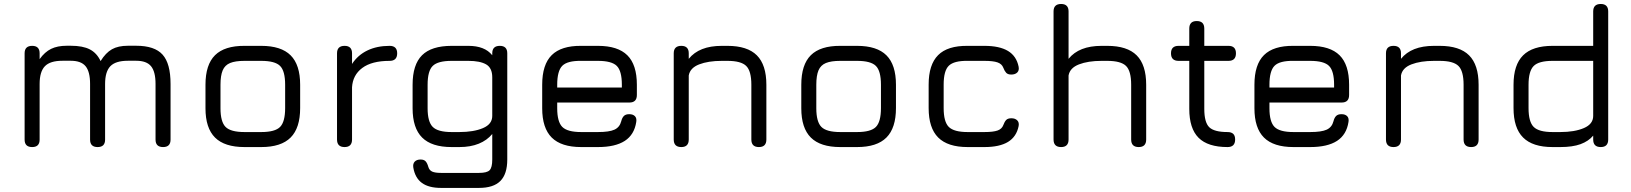

<svg xmlns="http://www.w3.org/2000/svg" viewBox="-20 -720 7984 940"><path d="M647 -496Q737 -496 776 -452.5Q815 -409 815 -309V-36.5Q815 0 778.5 0Q741.5 0 741.5 -36.5V-309Q741.5 -369 719.5 -395.8Q697.5 -422.5 647 -422.5H606Q546 -422.5 520.2 -395.8Q494.5 -369 494.5 -309V-36.5Q494.5 0 458 0Q421 0 421 -36.5V-309Q421 -369 399 -395.8Q377 -422.5 326.5 -422.5H285.5Q225.5 -422.5 199.8 -395.8Q174 -369 174 -309V-36.5Q174 0 137.5 0Q100.5 0 100.5 -36.5V-459Q100.5 -495.5 137.5 -495.5Q174 -495.5 174 -459V-430.5Q199 -465.5 230.2 -480.8Q261.5 -496 306.5 -496H326.5Q385.5 -496 419.8 -478.2Q454 -460.5 472.5 -421Q497.5 -461.5 528 -478.8Q558.5 -496 606 -496Z M1177 0Q1079.5 0 1032.8 -46.5Q986 -93 986 -190V-305Q986 -403.5 1032.8 -449.8Q1079.5 -496 1177 -495.5H1259Q1356.5 -495.5 1403 -449Q1449.5 -402.5 1449.5 -305V-191Q1449.5 -93.5 1403 -46.8Q1356.5 0 1259 0ZM1059.5 -190Q1059.5 -123.5 1084.5 -98.5Q1109.5 -73.5 1177 -73.5H1259Q1326.5 -73.5 1351.2 -98.5Q1376 -123.5 1376 -191V-305Q1376 -372.5 1351.2 -397.2Q1326.5 -422 1259 -422H1177Q1132 -422 1106.5 -411.5Q1081 -401 1070.2 -375.5Q1059.5 -350 1059.5 -305Z M1667 0Q1630 0 1630 -37V-459Q1630 -495.5 1667 -495.5Q1703.5 -495.5 1703.5 -459V-407Q1732 -450.5 1778.8 -473Q1825.5 -495.5 1887.5 -495.5Q1924.5 -495.5 1924.5 -459Q1924.5 -422 1887.5 -422Q1800 -422 1753.5 -387.2Q1707 -352.5 1703.5 -292.5V-37Q1703.5 0 1667 0Z M2139 200Q2079 200 2045.5 175.5Q2012 151 2003.5 100.5Q2000.5 82 2010.2 71.5Q2020 61 2039 61Q2056 61 2064 70Q2072 79 2077 97Q2082 114 2096.2 120.2Q2110.5 126.5 2139 126.5H2325Q2364.5 126.5 2377.2 113.2Q2390 100 2390 61V-64Q2364.5 -33 2324 -16.5Q2283.5 0 2229 0H2191Q2093.5 0 2046.8 -46.5Q2000 -93 2000 -190V-305Q2000 -403.5 2046.2 -449.5Q2092.5 -495.5 2191 -495.5H2273Q2313 -495.5 2342 -484.2Q2371 -473 2390 -449.5V-459Q2390 -495.5 2427 -495.5Q2463.5 -495.5 2463.5 -459V61Q2463.5 132 2429.8 166Q2396 200 2325 200ZM2191 -73.5H2229Q2299 -73.5 2344.5 -92.8Q2390 -112 2390 -152.5V-341.5Q2390 -387.5 2360 -404.8Q2330 -422 2273 -422H2191Q2124 -422 2098.8 -397.5Q2073.5 -373 2073.5 -305V-190Q2073.5 -124 2098.5 -98.8Q2123.5 -73.5 2191 -73.5Z M2708 -218V-190Q2708 -123.5 2733 -98.5Q2758 -73.5 2825.5 -73.5H2907.5Q2962.5 -73.5 2988.2 -85.2Q3014 -97 3021.5 -126.5Q3025.5 -143 3034.2 -152Q3043 -161 3060.5 -161Q3079 -161 3088.5 -151.2Q3098 -141.5 3095 -123Q3085.5 -60.5 3038.8 -30.2Q2992 0 2907.5 0H2825.5Q2728 0 2681.2 -46.5Q2634.5 -93 2634.5 -190V-305Q2634.5 -404 2681.2 -450.2Q2728 -496.5 2825.5 -495.5H2907.5Q3005 -495.5 3051.5 -449.2Q3098 -403 3098 -305V-255Q3098 -218 3061.5 -218ZM2825.5 -422Q2758 -423 2733 -398Q2708 -373 2708 -305V-291.5H3024.5V-305Q3024.5 -372.5 2999.8 -397.2Q2975 -422 2907.5 -422Z M3315.5 0Q3278.5 0 3278.5 -37V-459Q3278.5 -495.5 3315.5 -495.5Q3352 -495.5 3352 -459V-432Q3403 -495.5 3513.5 -495.5H3541.5Q3639 -495.5 3685.5 -449Q3732 -402.5 3732 -305V-37Q3732 0 3695.5 0Q3658.5 0 3658.5 -37V-305Q3658.5 -372.5 3633.2 -397.2Q3608 -422 3541.5 -422H3513.5Q3447.5 -422 3403 -404.8Q3358.5 -387.5 3352 -350.5V-37Q3352 0 3315.5 0Z M4094 0Q3996.5 0 3949.8 -46.5Q3903 -93 3903 -190V-305Q3903 -403.5 3949.8 -449.8Q3996.5 -496 4094 -495.5H4176Q4273.5 -495.5 4320 -449Q4366.5 -402.5 4366.5 -305V-191Q4366.5 -93.5 4320 -46.8Q4273.5 0 4176 0ZM3976.5 -190Q3976.5 -123.5 4001.5 -98.5Q4026.5 -73.5 4094 -73.5H4176Q4243.5 -73.5 4268.2 -98.5Q4293 -123.5 4293 -191V-305Q4293 -372.5 4268.2 -397.2Q4243.5 -422 4176 -422H4094Q4049 -422 4023.5 -411.5Q3998 -401 3987.2 -375.5Q3976.5 -350 3976.5 -305Z M4717.5 0Q4620 0 4573.2 -46.8Q4526.5 -93.5 4526.5 -191V-306Q4526.5 -403.5 4572.8 -450Q4619 -496.5 4717.5 -495.5H4799.5Q4873.5 -495.5 4915 -470.5Q4956.5 -445.5 4967 -393.5Q4970.5 -375 4960.2 -365Q4950 -355 4931 -355Q4914 -355 4906 -363.8Q4898 -372.5 4892 -388.5Q4885 -407 4863.8 -414.5Q4842.5 -422 4799.5 -422H4717.5Q4650.5 -423 4625.2 -398.2Q4600 -373.5 4600 -306V-191Q4600 -123.5 4625.2 -98.5Q4650.5 -73.5 4717.5 -73.5H4799.5Q4842.5 -73.5 4863.8 -81Q4885 -88.5 4892 -107.5Q4898 -124 4906 -132.5Q4914 -141 4931.5 -141Q4950 -141 4960.2 -130.8Q4970.5 -120.5 4967 -102.5Q4956.5 -50.5 4915 -25.2Q4873.5 0 4799.5 0Z M5175 0Q5138 0 5138 -37V-664Q5138 -700.5 5175 -700.5Q5211.5 -700.5 5211.5 -664V-432Q5262.5 -495.5 5373 -495.5H5401Q5498.5 -495.5 5545 -449Q5591.5 -402.5 5591.5 -305V-37Q5591.5 0 5555 0Q5518 0 5518 -37V-305Q5518 -372.5 5492.8 -397.2Q5467.5 -422 5401 -422H5373Q5307 -422 5262.5 -404.8Q5218 -387.5 5211.5 -350.5V-37Q5211.5 0 5175 0Z M5990 0Q5893.5 0 5848 -45.5Q5802.5 -91 5802.5 -187V-422H5750Q5713 -422 5713 -459Q5713 -495.5 5750 -495.5H5802.5V-580Q5802.5 -617 5839 -617Q5876 -617 5876 -580V-495.5H5994.5Q6031 -495.5 6031 -459Q6031 -422 5994.5 -422H5876V-187Q5876 -121 5900.2 -97.2Q5924.5 -73.5 5990 -73.5Q6008 -73.5 6017.5 -64.8Q6027 -56 6027 -37Q6027 0 5990 0Z M6195 -218V-190Q6195 -123.5 6220 -98.5Q6245 -73.5 6312.5 -73.5H6394.5Q6449.5 -73.5 6475.2 -85.2Q6501 -97 6508.5 -126.5Q6512.5 -143 6521.2 -152Q6530 -161 6547.5 -161Q6566 -161 6575.5 -151.2Q6585 -141.5 6582 -123Q6572.5 -60.5 6525.8 -30.2Q6479 0 6394.5 0H6312.5Q6215 0 6168.2 -46.5Q6121.5 -93 6121.5 -190V-305Q6121.5 -404 6168.2 -450.2Q6215 -496.5 6312.5 -495.5H6394.5Q6492 -495.5 6538.5 -449.2Q6585 -403 6585 -305V-255Q6585 -218 6548.5 -218ZM6312.5 -422Q6245 -423 6220 -398Q6195 -373 6195 -305V-291.5H6511.5V-305Q6511.5 -372.5 6486.8 -397.2Q6462 -422 6394.5 -422Z M6802.5 0Q6765.5 0 6765.5 -37V-459Q6765.5 -495.5 6802.5 -495.5Q6839 -495.5 6839 -459V-432Q6890 -495.5 7000.5 -495.5H7028.5Q7126 -495.5 7172.5 -449Q7219 -402.5 7219 -305V-37Q7219 0 7182.5 0Q7145.5 0 7145.5 -37V-305Q7145.5 -372.5 7120.2 -397.2Q7095 -422 7028.5 -422H7000.5Q6934.5 -422 6890 -404.8Q6845.5 -387.5 6839 -350.5V-37Q6839 0 6802.5 0Z M7581 0Q7483.5 0 7436.8 -46.8Q7390 -93.5 7390 -191V-305Q7390 -402.5 7436.8 -449Q7483.5 -495.5 7581 -495.5H7780V-664Q7780 -700.5 7817 -700.5Q7853.5 -700.5 7853.5 -664V-37Q7853.5 0 7817 0Q7780 0 7780 -37V-56Q7757 -28.5 7718 -14.2Q7679 0 7619 0ZM7581 -73.5H7619Q7689 -73.5 7734.5 -93Q7780 -112.5 7780 -152.5V-422H7581Q7513.5 -422 7488.5 -396.8Q7463.5 -371.5 7463.5 -305V-191Q7463.5 -123.5 7488.8 -98.5Q7514 -73.5 7581 -73.5Z"/></svg>

Font: Jura Light SemiBold
Style: Regular
Weight: 600
Version: Version 5.106